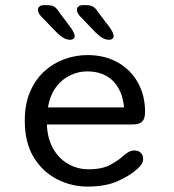

<svg xmlns="http://www.w3.org/2000/svg" viewBox="-20 -696 659 727"><path d="M311.3 10.5Q251.2 10.5 196.7 -17Q142.2 -44.5 108 -99.9Q73.8 -155.3 73.8 -239Q73.8 -302.5 94.2 -349.2Q114.5 -395.8 148.5 -426.6Q182.5 -457.3 224.8 -472.4Q267.2 -487.5 311 -487.5Q376.5 -487.5 425.6 -459.8Q474.7 -432.2 502 -383.6Q529.3 -335 529.3 -271.3Q529.3 -247 518.6 -235.9Q507.8 -224.8 483.3 -224.8H157.3Q160.2 -168.7 182.6 -130.9Q205 -93.2 240.1 -74.1Q275.2 -55 314.7 -55Q367.3 -55 398.7 -72.4Q430 -89.8 450 -108.5Q459.2 -116.5 468.8 -121.4Q478.3 -126.3 489.7 -126.3Q504 -126.3 513 -117.6Q522 -108.8 522 -94.3Q522 -83.3 515.8 -73.9Q509.7 -64.5 498.8 -55.3Q472 -31 426 -10.2Q380 10.5 311.3 10.5ZM161.5 -289.3H449.8Q443.7 -353.8 407.5 -389.8Q371.3 -425.7 310 -425.7Q277.7 -425.7 246.6 -411.2Q215.5 -396.8 192.7 -366.8Q169.8 -336.8 161.5 -289.3ZM246.8 -545.3Q233.7 -545.3 221.3 -552Q209 -558.7 194.8 -573L136 -633.7Q129.2 -640.8 126.3 -647.1Q123.5 -653.3 123.5 -658.7Q123.5 -666.8 129.9 -671.7Q136.3 -676.5 145.7 -676.5H158.7Q177 -676.5 186.3 -670.2Q195.7 -663.8 206.7 -646.3L247.7 -592Q262.8 -569.8 262.8 -559.7Q262.8 -552.8 257.9 -549.1Q253 -545.3 246.8 -545.3ZM394.5 -545.3Q381.2 -545.3 368.7 -552Q356.2 -558.7 342 -573L283.7 -633.7Q271.2 -647.3 271.2 -658.7Q271.2 -666.8 277.5 -671.7Q283.8 -676.5 293.5 -676.5H306.3Q324.3 -676.5 333.8 -670.1Q343.3 -663.7 354.3 -646.3L395.5 -592Q410.3 -570.8 410.3 -559.7Q410.3 -552.8 405.5 -549.1Q400.7 -545.3 394.5 -545.3Z"/></svg>

Font: Sono ExtraLight
Style: Regular
Weight: 200
Designer: Tyler Finck
Foundry: Tyler Finck
Version: Version 2.112